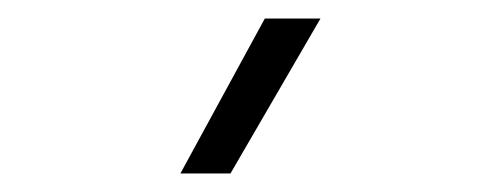

<svg xmlns="http://www.w3.org/2000/svg" viewBox="-20 -772 540 207"><path d="M174.5 -585 265.5 -752H325.5L228.5 -585Z"/></svg>

Font: Geologica Thin
Style: Regular
Weight: 100
Designer: Sindre Bremnes, Frode Helland
Foundry: Monokrom Skriftforlag AS
Version: Version 1.010; ttfautohint (v1.8.4.7-5d5b);gftools[0.9.28]